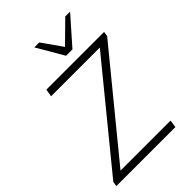

<svg xmlns="http://www.w3.org/2000/svg" viewBox="-269 -1043 1150 1150"><g transform="rotate(-45 306.0 -467.5)"><path d="M11 0 16 -31 554 -689 559 -657H115L123 -705H612L607 -674L68 -16L63 -48H518L511 0ZM350 -765 251 -935H293L383 -807L513 -935H554L404 -765Z"/></g></svg>

Font: Nunito Sans 7pt ExtraLight
Style: Italic
Weight: 250
Italic angle: -9°
Designer: Vernon Adams
Foundry: Vernon Adams
Version: Version 3.101;gftools[0.9.27]